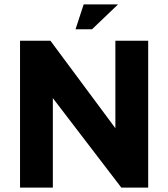

<svg xmlns="http://www.w3.org/2000/svg" viewBox="-20 -852 764 872"><path d="M71 0V-667H209L552 -205L504 -105V-667H653V0H531L182 -456L220 -529V0ZM323 -719 360 -832H516L398 -719Z"/></svg>

Font: Maven Pro
Style: Bold
Weight: 700
Designer: Joe Prince
Foundry: Joe Prince
Version: Version 2.103